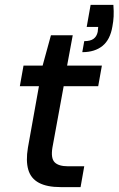

<svg xmlns="http://www.w3.org/2000/svg" viewBox="-20 -764 484 784"><path d="M227 0Q172 0 139 -17.5Q106 -35 95.5 -71Q85 -107 94 -161L139 -412H61L76 -496H154L188 -620H277L254 -496H396L381 -412H240L194 -161Q187 -118 203 -101.5Q219 -85 258 -85H324L309 0ZM316 -551 324 -596Q349 -596 362 -605.5Q375 -615 379 -634L381 -654H334L350 -744H443Q445 -717 444 -697Q443 -677 439 -656Q430 -602 398.5 -576.5Q367 -551 316 -551Z"/></svg>

Font: DM Sans 24pt Medium
Style: Italic
Weight: 500
Italic angle: -10°
Designer: Colophon Foundry, Jonny Pinhorn
Foundry: Colophon Foundry
Version: Version 4.004;gftools[0.9.30]